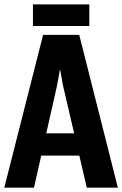

<svg xmlns="http://www.w3.org/2000/svg" viewBox="-35 -873 568 893"><path d="M-15.1 0H123L229 -469.2Q233.4 -489.7 237.1 -512.2Q240.7 -534.7 243.7 -547.9H245.1Q248 -534.7 251.5 -512.2Q254.9 -489.7 259.3 -469.7L368.7 0H513.2L333.5 -710.9H165.5ZM93.3 -149.4H402.3L381.8 -252.9H112.8ZM118.2 -752H380.4V-852.5H118.2Z"/></svg>

Font: Roboto Flex Super Cond Bold
Style: Regular
Weight: 700
Width: 3
Designer: Berlow after Robertson
Foundry: Google
Version: Version 3.000